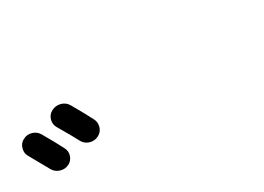

<svg xmlns="http://www.w3.org/2000/svg" viewBox="-18 -1100 1035 753"><g transform="rotate(-30 500.0 -723.5)"><path d="M79.1 -635.7Q43.9 -699.2 29.3 -724.6Q19.5 -741.2 25.4 -761.2Q31.2 -781.2 48.8 -790Q67.4 -799.8 87.4 -793.9Q107.4 -788.1 118.2 -769.5Q152.3 -710 168 -678.7Q177.7 -661.1 171.4 -642.1Q165 -623 147.5 -614.3Q128.9 -605.5 108.9 -611.8Q88.9 -618.2 79.1 -635.7ZM274.4 -810.5Q308.6 -751 324.2 -719.7Q334 -702.1 328.1 -682.1Q322.3 -662.1 303.2 -652.8Q284.2 -643.6 264.2 -649.9Q244.1 -656.2 234.4 -674.8Q218.8 -705.1 183.6 -764.6Q172.9 -782.2 178.2 -802.2Q183.6 -822.3 202.6 -832Q221.7 -841.8 242.7 -835.9Q263.7 -830.1 274.4 -810.5Z"/></g></svg>

Font: Rounded Mgen+ 1mn medium
Style: Regular
Weight: 500
Designer: [Source Han Sans]
Ryoko NISHIZUKA  (kana & ideographs); Paul D. Hunt (Latin, Greek & Cyrillic); Wenlong ZHANG  (bopomofo
Version: Version 1.059.20150602